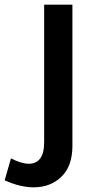

<svg xmlns="http://www.w3.org/2000/svg" viewBox="-31 -788 395 822"><path d="M113 14Q85 14 53.5 6.5Q22 -1 -11 -16L16 -110Q60 -87 93 -87Q124 -87 141 -109.5Q158 -132 158 -179V-768H279V-163Q279 -77 232 -31.5Q185 14 113 14Z"/></svg>

Font: Yaldevi SemiBold
Style: Regular
Weight: 600
Designer: Sol Matas, Rajitha Manaperi, Kosala Senevirathne
Foundry: Mooniak
Version: Version 1.100